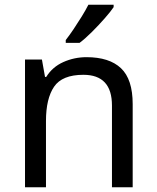

<svg xmlns="http://www.w3.org/2000/svg" viewBox="-20 -786 658 806"><path d="M343 -546Q439 -546 488 -499.5Q537 -453 537 -349V0H450V-343Q450 -472 330 -472Q241 -472 207 -422Q173 -372 173 -278V0H85V-536H156L169 -463H174Q200 -505 246 -525.5Q292 -546 343 -546ZM457 -756Q445 -738 420 -709.5Q395 -681 366.5 -652.5Q338 -624 314 -606H256V-618Q271 -637 288.5 -663Q306 -689 323 -716.5Q340 -744 351 -766H457Z"/></svg>

Font: Noto Sans Hebrew Droid
Style: Regular
Weight: 400
Designer: Monotype Design Team
Foundry: Monotype Imaging Inc.
Version: Version 1.100